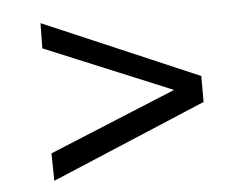

<svg xmlns="http://www.w3.org/2000/svg" viewBox="-39 -550 603 501"><g transform="rotate(-5 263.0 -299.5)"><path d="M490 -264 84 -93 83 -165 416 -302 83 -440 84 -506 490 -332Z"/></g></svg>

Font: Taylor Sans
Style: Regular
Weight: 400
Italic angle: -8°
Designer: Natanael Gama
Version: Version 1.001 September 8, 2015